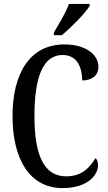

<svg xmlns="http://www.w3.org/2000/svg" viewBox="-20 -951 553 981"><path d="M255 -784V-771H296C346 -813 418 -886 438 -921V-931H332C317 -886 283 -833 255 -784ZM300 10C432 10 481 -60 481 -107C481 -122 476 -137 468 -143C438 -95 399 -50 318 -50C203 -50 156 -161 156 -358C156 -551 197 -670 300 -670C375 -670 400 -605 400 -540C452 -540 483 -568 483 -609C483 -671 420 -724 309 -724C134 -724 44 -578 44 -358C44 -137 132 10 300 10Z"/></svg>

Font: Noto Serif Khmer ExtraCondensed Medium
Style: Regular
Weight: 500
Width: 2
Designer: Danh Hong and the Monotype Design Team
Foundry: Monotype Imaging Inc.
Version: Version 2.004